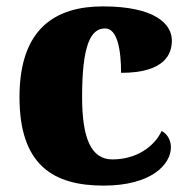

<svg xmlns="http://www.w3.org/2000/svg" viewBox="-20 -571 593 601"><path d="M304 10C455 10 515 -57 515 -110C515 -128 507 -150 486 -161C463 -112 407 -72 332 -72C265 -72 237 -138 237 -268C237 -433 265 -482 309 -482C347 -482 359 -416 359 -343C497 -343 518 -403 518 -444C518 -496 465 -551 302 -551C156 -551 41 -484 41 -267C41 -55 146 10 304 10Z"/></svg>

Font: UArctic Serif Black
Style: Regular
Weight: 900
Designer: Customization by Puisto advertising & original work Monotype Design Team
Foundry: Monotype Imaging Inc.
Version: Version 2.004